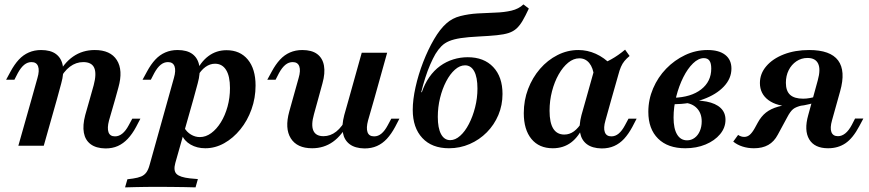

<svg xmlns="http://www.w3.org/2000/svg" viewBox="-20 -652 3890 859"><path d="M381.5 -208.1 399.2 -271Q412.9 -322.6 401.6 -348.4Q390.3 -374.2 352.4 -374.2Q320.2 -374.2 292.7 -353.6Q265.3 -333.1 242.7 -289.5L234.7 -309.7Q264.5 -369.4 306.9 -398.8Q349.2 -428.2 404 -428.2Q474.2 -428.2 502.8 -383.1Q531.5 -337.9 509.7 -260.5L495.2 -208.1ZM121 -208.1 147.6 -303.2Q157.3 -336.3 150.4 -355.2Q143.5 -374.2 121 -374.2Q103.2 -374.2 88.3 -362.1Q73.4 -350 59.7 -325L44.4 -295.2H7.3L27.4 -332.3Q44.4 -363.7 64.1 -385.1Q83.9 -406.5 108.9 -417.3Q133.9 -428.2 163.7 -428.2Q206.5 -428.2 230.6 -410.1Q254.8 -391.9 260.9 -358.5Q266.9 -325 254 -279L234.7 -208.1ZM62.1 0 121 -208.1H234.7L175.8 0ZM467.7 -112.9Q458.9 -79.8 465.3 -60.9Q471.8 -41.9 494.4 -41.9Q512.1 -41.9 527.4 -54.4Q542.7 -66.9 555.6 -91.1L571.8 -121H608.1L588.7 -83.9Q571.8 -52.4 551.6 -31Q531.5 -9.7 507.3 1.2Q483.1 12.1 451.6 12.1Q409.7 11.3 385.5 -6.9Q361.3 -25 355.2 -58.1Q349.2 -91.1 361.3 -137.1L381.5 -208.1H495.2Z M993.5 -427.4Q1054 -427.4 1088.7 -385.5Q1123.4 -343.5 1123.4 -269.4Q1123.4 -213.7 1105.2 -162.9Q1087.1 -112.1 1055.2 -73Q1023.4 -33.9 983.1 -11.3Q942.7 11.3 898.4 11.3Q861.3 11.3 832.7 -5.2Q804 -21.8 792.7 -50.8L804 -81.5Q815.3 -61.3 834.3 -50Q853.2 -38.7 874.2 -38.7Q900.8 -38.7 925 -56.5Q949.2 -74.2 968.1 -104.8Q987.1 -135.5 998 -175Q1008.9 -214.5 1008.9 -258.1Q1008.9 -311.3 991.5 -339.1Q974.2 -366.9 941.9 -366.9Q919.4 -366.9 899.2 -352.4Q879 -337.9 862.1 -308.9L854 -323.4Q876.6 -374.2 912.1 -400.8Q947.6 -427.4 993.5 -427.4ZM731.5 -208.1 758.1 -303.2Q767.7 -336.3 760.9 -355.2Q754 -374.2 731.5 -374.2Q713.7 -374.2 698.8 -362.1Q683.9 -350 670.2 -325L654.8 -295.2H617.7L637.9 -332.3Q654.8 -363.7 674.6 -385.1Q694.4 -406.5 719.4 -417.3Q744.4 -428.2 774.2 -428.2Q816.9 -428.2 841.1 -410.1Q865.3 -391.9 871.4 -358.5Q877.4 -325 864.5 -279L845.2 -208.1ZM678.2 183.9Q652.4 183.9 629.8 184.3Q607.3 184.7 585.5 185.1Q563.7 185.5 539.5 186.3L550 150L575 146.8Q597.6 143.5 611.7 137.5Q625.8 131.5 634.7 119.4Q643.5 107.3 649.2 86.3L731.5 -208.1H845.2L764.5 76.6Q754.8 111.3 769.8 126.2Q784.7 141.1 829.8 146L865.3 149.2L854.8 186.3Q834.7 185.5 806.9 185.1Q779 184.7 746.4 184.3Q713.7 183.9 678.2 183.9Z M1403.2 -208.1 1384.7 -141.1Q1371 -92.7 1381.9 -67.7Q1392.7 -42.7 1427.4 -42.7Q1458.1 -42.7 1484.3 -63.3Q1510.5 -83.9 1532.3 -126.6L1540.3 -105.6Q1510.5 -46.8 1469.8 -17.7Q1429 11.3 1376.6 11.3Q1308.9 11.3 1281 -33.1Q1253.2 -77.4 1274.2 -153.2L1289.5 -208.1ZM1289.5 -208.1 1316.1 -303.2Q1325.8 -336.3 1319 -355.2Q1312.1 -374.2 1289.5 -374.2Q1271.8 -374.2 1256.9 -362.1Q1241.9 -350 1228.2 -325L1212.9 -295.2H1175.8L1196 -332.3Q1212.9 -363.7 1232.7 -385.1Q1252.4 -406.5 1277.4 -417.3Q1302.4 -428.2 1332.3 -428.2Q1375 -428.2 1399.2 -410.1Q1423.4 -391.9 1429.4 -358.5Q1435.5 -325 1422.6 -279L1403.2 -208.1ZM1540.3 -208.1 1598.4 -416.1H1712.1L1654 -208.1ZM1626.6 -112.9Q1617.7 -79.8 1624.2 -60.9Q1630.6 -41.9 1654 -41.9Q1671.8 -41.9 1686.7 -54.4Q1701.6 -66.9 1714.5 -91.1L1730.6 -121H1766.9L1747.6 -83.9Q1730.6 -52.4 1710.9 -31Q1691.1 -9.7 1666.5 1.2Q1641.9 12.1 1610.5 12.1Q1568.5 11.3 1544.4 -6.9Q1520.2 -25 1514.1 -58.1Q1508.1 -91.1 1520.2 -137.1L1540.3 -208.1H1654Z M1988.7 11.3Q1912.1 11.3 1869.4 -34.7Q1826.6 -80.6 1826.6 -160.5Q1826.6 -205.6 1839.1 -262.1Q1851.6 -318.5 1873.4 -374.6Q1895.2 -430.6 1921.8 -476.2Q1948.4 -521.8 1976.6 -546.8Q2003.2 -571 2039.9 -580.2Q2076.6 -589.5 2116.9 -591.9Q2157.3 -594.4 2196.4 -595.6Q2235.5 -596.8 2268.1 -604.4Q2300.8 -612.1 2321.8 -632.3L2346 -613.7Q2330.6 -580.6 2318.1 -559.3Q2305.6 -537.9 2291.1 -524.6Q2276.6 -511.3 2255.6 -504.4Q2234.7 -497.6 2202.4 -494.4Q2170.2 -491.1 2121.8 -488.7Q2073.4 -486.3 2041.5 -481.5Q2009.7 -476.6 1989.5 -468.1Q1969.4 -459.7 1955.2 -445.6Q1941.1 -431.5 1928.2 -410.5Q1916.9 -391.1 1904.8 -363.3Q1892.7 -335.5 1882.7 -304Q1872.6 -272.6 1864.5 -239.5H1871.8L1865.3 -233.9Q1879 -275.8 1900.4 -306.5Q1921.8 -337.1 1949.2 -356.9Q1976.6 -376.6 2008.1 -386.3Q2039.5 -396 2072.6 -396Q2145.2 -396 2186.7 -352Q2228.2 -308.1 2228.2 -231.5Q2228.2 -181.5 2209.7 -137.5Q2191.1 -93.5 2158.1 -60.1Q2125 -26.6 2081.5 -7.7Q2037.9 11.3 1988.7 11.3ZM1994.4 -25Q2016.9 -25 2038.7 -44.4Q2060.5 -63.7 2077.8 -97.2Q2095.2 -130.6 2105.6 -171.8Q2116.1 -212.9 2116.1 -255.6Q2116.1 -306.5 2101.6 -333.1Q2087.1 -359.7 2060.5 -359.7Q2037.1 -359.7 2015.3 -340.3Q1993.5 -321 1976.2 -287.9Q1958.9 -254.8 1948.8 -213.7Q1938.7 -172.6 1938.7 -129Q1938.7 -79 1953.2 -52Q1967.7 -25 1994.4 -25Z M2453.2 11.3Q2391.9 11.3 2357.7 -30.2Q2323.4 -71.8 2323.4 -146Q2323.4 -203.2 2342.7 -254Q2362.1 -304.8 2396 -344Q2429.8 -383.1 2474.2 -405.6Q2518.5 -428.2 2567.7 -428.2Q2608.1 -428.2 2645.6 -411.3Q2683.1 -394.4 2715.3 -361.3L2637.9 -309.7Q2633.9 -348.4 2616.5 -369.8Q2599.2 -391.1 2571.8 -391.1Q2546 -391.1 2522.2 -371.8Q2498.4 -352.4 2479.4 -319Q2460.5 -285.5 2449.6 -243.5Q2438.7 -201.6 2438.7 -156.5Q2438.7 -103.2 2455.2 -76.6Q2471.8 -50 2504.8 -50Q2528.2 -50 2548 -64.5Q2567.7 -79 2584.7 -107.3L2592.7 -93.5Q2570.2 -41.1 2535.5 -14.9Q2500.8 11.3 2453.2 11.3ZM2601.6 -208.1 2642.7 -354.8Q2682.3 -368.5 2714.1 -386.3Q2746 -404 2776.6 -429.8L2796.8 -401.6Q2783.1 -390.3 2773.8 -379Q2764.5 -367.7 2758.1 -352.8Q2751.6 -337.9 2746 -316.1L2715.3 -208.1ZM2688.7 -112.9Q2679 -79.8 2685.9 -60.9Q2692.7 -41.9 2715.3 -41.9Q2733.1 -41.9 2748 -54.4Q2762.9 -66.9 2775.8 -91.1L2791.9 -121H2828.2L2808.9 -83.9Q2791.9 -52.4 2772.2 -31Q2752.4 -9.7 2727.8 1.2Q2703.2 12.1 2671.8 12.1Q2629.8 11.3 2605.6 -6.9Q2581.5 -25 2575.4 -58.1Q2569.4 -91.1 2581.5 -137.1L2601.6 -208.1H2715.3Z M3046 11.3Q2967.7 11.3 2924.2 -31.9Q2880.6 -75 2880.6 -151.6Q2880.6 -206.5 2902 -256.5Q2923.4 -306.5 2960.5 -344.8Q2997.6 -383.1 3045.2 -405.6Q3092.7 -428.2 3146 -428.2Q3196.8 -428.2 3224.6 -406.5Q3252.4 -384.7 3252.4 -345.2Q3252.4 -300.8 3218.5 -264.9Q3184.7 -229 3125.8 -207.7Q3066.9 -186.3 2991.9 -185.5L2993.5 -214.5Q3071.8 -216.9 3116.9 -252Q3162.1 -287.1 3162.1 -345.2Q3162.1 -369.4 3154 -380.6Q3146 -391.9 3129 -391.9Q3104.8 -391.9 3080.6 -368.5Q3056.5 -345.2 3037.1 -306.5Q3017.7 -267.7 3005.6 -220.6Q2993.5 -173.4 2993.5 -125.8Q2993.5 -76.6 3009.3 -50.4Q3025 -24.2 3054 -24.2Q3072.6 -24.2 3087.5 -35.1Q3102.4 -46 3110.9 -65.3Q3119.4 -84.7 3119.4 -108.9Q3119.4 -145.2 3098 -167.7Q3076.6 -190.3 3038.7 -192.7L3041.9 -200Q3100 -205.6 3141.1 -197.6Q3182.3 -189.5 3204 -169Q3225.8 -148.4 3225.8 -116.1Q3225.8 -80.6 3201.6 -51.6Q3177.4 -22.6 3136.7 -5.6Q3096 11.3 3046 11.3Z M3684.7 11.3Q3624.2 11.3 3600.4 -28.6Q3576.6 -68.5 3596 -137.1L3638.7 -292.7Q3652.4 -341.9 3640.3 -367.3Q3628.2 -392.7 3592.7 -392.7Q3565.3 -392.7 3543.1 -377.8Q3521 -362.9 3508.5 -337.9Q3496 -312.9 3496 -281.5Q3496 -245.2 3514.9 -227.8Q3533.9 -210.5 3573.4 -210.5Q3587.9 -210.5 3603.2 -213.3Q3618.5 -216.1 3630.6 -220.2L3626.6 -193.5Q3606.5 -186.3 3577.4 -181Q3548.4 -175.8 3522.6 -175.8Q3456.5 -175.8 3418.1 -204Q3379.8 -232.3 3379.8 -280.6Q3379.8 -322.6 3408.5 -356Q3437.1 -389.5 3487.1 -408.9Q3537.1 -428.2 3600 -428.2Q3695.2 -428.2 3729.8 -381.5Q3764.5 -334.7 3738.7 -243.5L3702.4 -113.7Q3692.7 -79.8 3699.6 -61.3Q3706.5 -42.7 3729 -42.7Q3746 -42.7 3761.7 -55.2Q3777.4 -67.7 3791.1 -93.5L3805.6 -121.8H3842.7L3824.2 -87.1Q3796 -33.9 3762.9 -11.3Q3729.8 11.3 3684.7 11.3ZM3353.2 11.3Q3325.8 11.3 3302 3.6Q3278.2 -4 3260.5 -18.5L3282.3 -48.4Q3295.2 -39.5 3309.7 -39.5Q3323.4 -39.5 3334.3 -48.8Q3345.2 -58.1 3356.5 -78.2L3370.2 -103.2Q3385.5 -131.5 3406.9 -148.4Q3428.2 -165.3 3462.1 -175Q3496 -184.7 3550.8 -188.7L3569.4 -180.6Q3541.1 -174.2 3528.2 -163.7Q3515.3 -153.2 3501.6 -126.6L3459.7 -49.2Q3443.5 -18.5 3417.3 -3.6Q3391.1 11.3 3353.2 11.3Z"/></svg>

Font: Playfair 9pt
Style: Bold Italic
Weight: 700
Italic angle: -15.6°
Designer: Claus Eggers Sørensen
Foundry: Claus Eggers Sørensen
Version: Version 2.203